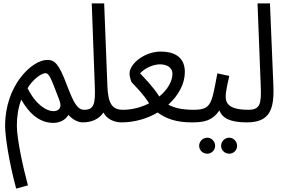

<svg xmlns="http://www.w3.org/2000/svg" viewBox="-20 -714 1687 1128"><path d="M75 394 144 375C115 268 79 101 79 25C79 -27 86 -78 105 -129C169 -15 242 8 292 8C329 8 363 -7 382 -39C404 -14 436 5 466 5C504 5 515 -12 515 -34C515 -56 503 -69 475 -69C437 -69 415 -103 373 -214C325 -342 301 -362 257 -362C169 -362 10 -214 10 25C10 85 32 235 75 394ZM293 -61C253 -61 190 -99 142 -196C173 -248 223 -284 247 -284C271 -284 283 -244 329 -125C348 -74 319 -61 293 -61Z M465 5C520 5 562 -15 588 -53C607 -15 650 5 694 5C732 5 743 -12 743 -34C743 -56 731 -69 703 -69C640 -69 615 -104 611 -207L592 -694H519L537 -205C541 -104 532 -69 475 -69Z M693 5C771 5 845 -17 906 -53C957 -16 1016 5 1107 5C1140 5 1157 -7 1157 -34C1157 -58 1143 -69 1117 -69C1046 -69 1003 -81 969 -99C1029 -154 1066 -222 1066 -291C1066 -386 994 -411 925 -411C828 -411 741 -339 741 -282C741 -266 749 -235 755 -229C777 -205 821 -163 856 -107C811 -84 758 -69 703 -69ZM803 -283C833 -316 883 -336 920 -336C954 -336 993 -322 993 -280C993 -235 963 -186 916 -147C879 -205 831 -253 803 -283Z M1327 189C1352 189 1373 168 1373 143C1373 117 1352 95 1327 95C1300 95 1279 117 1279 143C1279 168 1300 189 1327 189ZM1198 189C1223 189 1244 168 1244 143C1244 117 1223 95 1198 95C1171 95 1150 117 1150 143C1150 168 1171 189 1198 189Z M1107 5C1184 5 1229 -7 1269 -65C1286 -21 1330 5 1430 5C1469 5 1480 -12 1480 -34C1480 -56 1468 -69 1440 -69C1325 -69 1306 -107 1306 -147C1306 -179 1319 -232 1327 -268L1257 -283C1223 -106 1224 -69 1117 -69Z M1430 5C1566 5 1592 -72 1586 -214L1566 -694H1493L1512 -205C1516 -104 1508 -69 1439 -69Z"/></svg>

Font: Noto Sans Arabic ExtCond
Style: Regular
Weight: 400
Width: 2
Designer: Monotype Design Team, Nadine Chahine, Nizar Qandah and Khaled Hosny
Foundry: Monotype Imaging Inc.
Version: Version 2.012